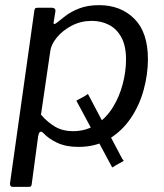

<svg xmlns="http://www.w3.org/2000/svg" viewBox="-20 -560 637 745"><path d="M415 89 284 -155Q281 -161 278.5 -165Q276 -169 277 -170L307 -186Q314 -190 317.5 -193Q321 -196 322 -194L451 50Q454 57 457.5 60Q461 63 459 65L430 81Q423 85 420 87.5Q417 90 415 89ZM28 165Q23 165 20.5 160.5Q18 156 19 150L113 -517Q114 -525 116.5 -527.5Q119 -530 129 -530H181Q188 -530 192 -526.5Q196 -523 195 -516L188 -473Q187 -467 191 -467Q195 -467 202 -473Q214 -483 235 -499Q256 -515 288 -527.5Q320 -540 365 -540Q448 -540 501 -487.5Q554 -435 554 -330Q554 -272 537.5 -211.5Q521 -151 487.5 -101.5Q454 -52 403.5 -21Q353 10 284 10Q236 10 202 -6Q168 -22 148 -44Q139 -52 134.5 -47.5Q130 -43 128 -31L103 155Q102 161 100 163Q98 165 92 165H28ZM263 -51Q314 -51 353 -76.5Q392 -102 417.5 -143Q443 -184 456 -233Q469 -282 469 -329Q469 -382 451 -415Q433 -448 403 -463.5Q373 -479 336 -479Q294 -479 258.5 -460.5Q223 -442 200.5 -414.5Q178 -387 175 -361L139 -115Q165 -85 194.5 -68Q224 -51 263 -51Z"/></svg>

Font: Libre Franklin
Style: Italic
Weight: 400
Italic angle: -8°
Designer: Pablo Impallari, Rodrigo Fuenzalida, Nhung Nguyen
Foundry: Impallari Type
Version: Version 3.000